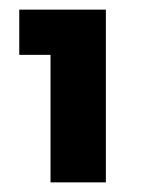

<svg xmlns="http://www.w3.org/2000/svg" viewBox="-20 -726 306 399"><path d="M85 -347V-706H200V-347ZM20 -612V-706H195V-612Z"/></svg>

Font: Outfit-Bold
Style: Bold
Weight: 700
Designer: Rodrigo Fuenzalida
Foundry: fragTYPE
Version: Version 1.000